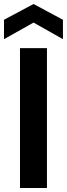

<svg xmlns="http://www.w3.org/2000/svg" viewBox="-26 -941 335 961"><path d="M74 0V-700H209V0ZM-6 -745V-842L142 -921L289 -842V-745L142 -828Z"/></svg>

Font: DM Sans 9pt
Style: Bold
Weight: 700
Version: Version 4.004;gftools[0.9.30]